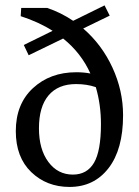

<svg xmlns="http://www.w3.org/2000/svg" viewBox="-20 -702 528 729"><path d="M88.9 -492.2 70.3 -531.2 179.7 -585Q127.9 -618.2 58.6 -640.6L60.5 -671.9H159.2Q211.4 -654.3 257.8 -623L377 -681.6L396.5 -642.6L295.9 -593.8Q366.7 -532.7 407 -445.3Q447.3 -357.9 447.3 -264.6Q447.3 -134.8 392.1 -63.5Q336.9 7.8 244.1 7.8Q157.2 7.8 98.6 -48.6Q40 -105 40 -204.1Q40 -307.1 105.2 -367.4Q170.4 -427.7 269.5 -427.7Q298.8 -427.7 323.2 -422.9Q288.1 -501 219.7 -555.7ZM127.9 -214.8Q127.9 -135.3 163.6 -87.2Q199.2 -39.1 256.8 -39.1Q310.5 -39.1 336.9 -84Q363.3 -128.9 363.3 -230.5Q363.3 -305.2 343.8 -371.1Q310.1 -382.8 268.6 -382.8Q200.7 -382.8 164.3 -339.8Q127.9 -296.9 127.9 -214.8Z"/></svg>

Font: Crimson Pro
Style: Regular
Weight: 400
Designer: Jacques Le Bailly
Foundry: Baron von Fonthausen
Version: Version 1.003